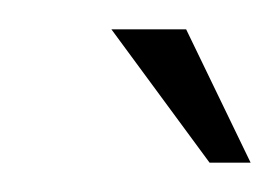

<svg xmlns="http://www.w3.org/2000/svg" viewBox="-20 -656 191 131"><path d="M123 -545 56 -636H107L151 -545Z"/></svg>

Font: Alumni Sans Thin Light
Style: Italic
Weight: 300
Italic angle: -8°
Version: Version 1.016